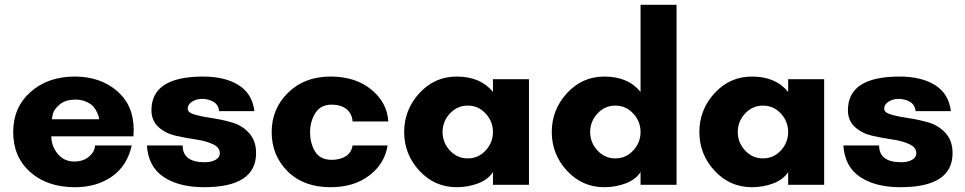

<svg xmlns="http://www.w3.org/2000/svg" viewBox="-20 -770 4019 800"><path d="M196 -273H393Q393 -276 392 -281.5Q391 -287 384.5 -301.5Q378 -316 368.5 -326.5Q359 -337 339.5 -346Q320 -355 295 -355Q253 -355 228.5 -334.5Q204 -314 200 -294ZM537 -230Q537 -226 536.5 -216Q536 -206 536 -202H194Q194 -161 220.5 -129Q247 -97 289 -97Q327 -97 351 -117.5Q375 -138 376 -164H529Q510 -79 446.5 -34.5Q383 10 292 10Q177 10 106 -53Q35 -116 35 -220Q35 -323 107.5 -387Q180 -451 292 -451Q397 -451 467 -391.5Q537 -332 537 -230Z M1040 -307H893Q890 -334 869 -346Q848 -358 822 -358Q799 -358 780.5 -346.5Q762 -335 762 -317Q762 -301 791.5 -292.5Q821 -284 862.5 -278Q904 -272 946 -260Q988 -248 1017.5 -216Q1047 -184 1047 -132Q1047 10 830 10Q726 10 662 -32.5Q598 -75 592 -164H741Q741 -94 833 -94Q860 -94 878 -104Q896 -114 896 -131Q896 -156 866.5 -169.5Q837 -183 795.5 -189Q754 -195 712 -204.5Q670 -214 640.5 -240.5Q611 -267 611 -311Q611 -451 826 -451Q917 -451 974 -415.5Q1031 -380 1040 -307Z M1362 -334Q1316 -334 1294 -299Q1272 -264 1272 -219Q1272 -173 1293 -138.5Q1314 -104 1362 -104Q1398 -104 1421.5 -119.5Q1445 -135 1449 -164H1595Q1583 -88 1519 -39Q1455 10 1357 10Q1245 10 1178.5 -56Q1112 -122 1112 -220Q1112 -317 1180.5 -384Q1249 -451 1357 -451Q1461 -451 1527 -397Q1593 -343 1598 -264H1449Q1447 -296 1424 -315Q1401 -334 1362 -334Z M2003.5 -143Q2034 -176 2034 -220Q2034 -264 2003.5 -297Q1973 -330 1929 -330Q1885 -330 1854.5 -297Q1824 -264 1824 -220Q1824 -176 1854.5 -143Q1885 -110 1929 -110Q1973 -110 2003.5 -143ZM2184 -440V0H2034V-53Q2013 -21 1971 -5.5Q1929 10 1883 10Q1791 10 1727.5 -58.5Q1664 -127 1664 -220Q1664 -313 1727.5 -382Q1791 -451 1883 -451Q1982 -451 2034 -387V-440Z M2618.5 -143Q2649 -176 2649 -220Q2649 -264 2618.5 -297Q2588 -330 2544 -330Q2500 -330 2469.5 -297Q2439 -264 2439 -220Q2439 -176 2469.5 -143Q2500 -110 2544 -110Q2588 -110 2618.5 -143ZM2799 -750V0H2649V-53Q2628 -21 2586 -5.5Q2544 10 2498 10Q2406 10 2342.5 -58.5Q2279 -127 2279 -220Q2279 -313 2342.5 -382Q2406 -451 2498 -451Q2597 -451 2649 -387V-750Z M3233.5 -143Q3264 -176 3264 -220Q3264 -264 3233.5 -297Q3203 -330 3159 -330Q3115 -330 3084.5 -297Q3054 -264 3054 -220Q3054 -176 3084.5 -143Q3115 -110 3159 -110Q3203 -110 3233.5 -143ZM3414 -440V0H3264V-53Q3243 -21 3201 -5.5Q3159 10 3113 10Q3021 10 2957.5 -58.5Q2894 -127 2894 -220Q2894 -313 2957.5 -382Q3021 -451 3113 -451Q3212 -451 3264 -387V-440Z M3942 -307H3795Q3792 -334 3771 -346Q3750 -358 3724 -358Q3701 -358 3682.5 -346.5Q3664 -335 3664 -317Q3664 -301 3693.5 -292.5Q3723 -284 3764.5 -278Q3806 -272 3848 -260Q3890 -248 3919.5 -216Q3949 -184 3949 -132Q3949 10 3732 10Q3628 10 3564 -32.5Q3500 -75 3494 -164H3643Q3643 -94 3735 -94Q3762 -94 3780 -104Q3798 -114 3798 -131Q3798 -156 3768.5 -169.5Q3739 -183 3697.5 -189Q3656 -195 3614 -204.5Q3572 -214 3542.5 -240.5Q3513 -267 3513 -311Q3513 -451 3728 -451Q3819 -451 3876 -415.5Q3933 -380 3942 -307Z"/></svg>

Font: Puffins on Iceburgs(2)
Style: on-Iceburgs-Bold
Weight: 700
Version: Version 1.0